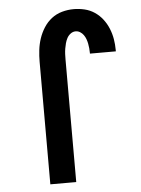

<svg xmlns="http://www.w3.org/2000/svg" viewBox="-53 -785 606 827"><g transform="rotate(-5 250.0 -371.5)"><path d="M131 0V-530Q131 -555 134 -580.5Q137 -606 145 -630Q153 -654 167 -676Q181 -698 201 -713.5Q221 -729 246 -736Q271 -743 297 -743Q320 -743 343.5 -737.5Q367 -732 387 -718.5Q407 -705 421.5 -686Q436 -667 445 -645Q454 -623 458 -599.5Q462 -576 462 -552V-546H350V-549Q350 -559 349 -569.5Q348 -580 346 -590Q344 -600 340.5 -609.5Q337 -619 331 -627.5Q325 -636 316 -641.5Q307 -647 297 -647Q285 -647 275 -639.5Q265 -632 259.5 -621.5Q254 -611 251 -600Q248 -589 246 -577Q244 -565 243.5 -553.5Q243 -542 243 -530V0Z"/></g></svg>

Font: Iosevka Term Curly
Style: Bold
Weight: 700
Designer: Belleve Invis
Foundry: Belleve Invis
Version: Version 32.3.0